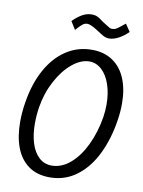

<svg xmlns="http://www.w3.org/2000/svg" viewBox="-100 -998 801 1077"><g transform="rotate(10 300.0 -459.5)"><path d="M42.5 -267Q42.5 -322.5 52 -379.5Q68.5 -485 111.8 -565.2Q155 -645.5 221.2 -690.2Q287.5 -735 370 -735Q439.5 -735 488.5 -701.8Q537.5 -668.5 562.5 -608Q587.5 -547.5 587.5 -466.5Q587.5 -419 579.5 -369.5Q563 -262 521.2 -176Q479.5 -90 412.8 -39.5Q346 11 259.5 11Q186 11 137.5 -24.5Q89 -60 65.8 -122.2Q42.5 -184.5 42.5 -267ZM497.5 -374.5Q503 -409 503 -447Q503 -510.5 485.5 -561Q468 -611.5 437 -639.8Q406 -668 367.5 -668Q318.5 -668 269.2 -627.2Q220 -586.5 183 -517Q146 -447.5 133 -366.5Q125.5 -318 125.5 -273.5Q125.5 -209 141 -160Q156.5 -111 186.5 -83.5Q216.5 -56 258.5 -56Q315 -56 364.2 -98.2Q413.5 -140.5 448.2 -213Q483 -285.5 497.5 -374.5ZM378 -848Q360 -860 344.2 -867Q328.5 -874 319.5 -874Q305 -874 293.5 -865.5Q282 -857 263.5 -836.5L256 -828L227.5 -874Q256 -902 281.5 -916Q307 -930 333.5 -930Q353 -930 366.2 -923.8Q379.5 -917.5 397.5 -903.5L407.5 -896.5L429.5 -883Q440.5 -875.5 446.2 -872.8Q452 -870 460 -870Q473 -870 483.5 -876.2Q494 -882.5 510.5 -896Q515.5 -900 520.5 -904.2Q525.5 -908.5 531.5 -912.5L560 -870Q534.5 -844.5 505.8 -829.2Q477 -814 452 -814Q435.5 -814 420.2 -822Q405 -830 378 -848Z"/></g></svg>

Font: JuliaMono Light
Style: Italic
Weight: 300
Italic angle: -9°
Monospace: yes
Designer: cormullion
Foundry: corm
Version: Version 0.054; ttfautohint (v1.8.4)